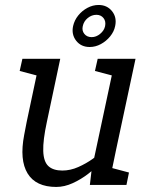

<svg xmlns="http://www.w3.org/2000/svg" viewBox="-20 -733 579 761"><path d="M85.8 -250H165.8Q150 -177 151.4 -134.6Q152.8 -92.2 171.8 -74.6Q190.8 -57 227.5 -57L203.5 8Q122 8 89.4 -45.5Q56.8 -99 75.8 -198ZM440.2 -140 343.2 -60 437.2 -500H517.2ZM165.8 -250H85.8L138.8 -500H218.8ZM343.2 -60 440.2 -140 411.2 0H336.2ZM404.8 -150 429 -141.7Q429 -141.7 416.4 -126.5Q403.8 -111.3 381.5 -89.1Q359.2 -66.8 330.3 -44.6Q301.5 -22.3 268.5 -7.2Q235.5 8 202.5 8L226.5 -57Q259 -57 290.4 -71Q321.8 -85 347.7 -103.5Q373.5 -122 389.2 -136Q404.8 -150 404.8 -150ZM401.2 0 409.8 -70.8 491.2 -49.2 481.2 0ZM134 -431.7 58 -451.7 68.8 -500H148.8ZM432.3 -431.7 356.3 -451.7 367.2 -500H447.2ZM269.8 -630Q275 -653 290.1 -671.7Q305.2 -690.4 326.6 -701.9Q347.9 -713.3 370.8 -713.3Q404.3 -713.3 424 -688.8Q443.7 -664.3 436.5 -630Q432.2 -608 416.6 -588.8Q401 -569.7 379.7 -558.2Q358.4 -546.7 335.5 -546.7Q301.2 -546.7 281.8 -571.7Q262.5 -596.7 269.8 -630ZM308 -629.1Q304 -611.5 314.3 -598.7Q324.6 -585.8 343.3 -585.8Q361.2 -585.8 376.8 -598.7Q392.5 -611.5 396.5 -629.1Q400.5 -648.7 390.2 -661.5Q379.8 -674.3 362.1 -674.3Q343.3 -674.3 327.7 -661.5Q312 -648.7 308 -629.1Z"/></svg>

Font: Epunda Slab Light
Style: Italic
Weight: 300
Italic angle: -12°
Designer: Simon Atzbach
Foundry: typofactur
Version: Version 1.102